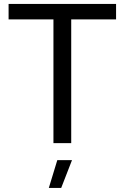

<svg xmlns="http://www.w3.org/2000/svg" viewBox="-20 -723 630 970"><path d="M250 0V-625H23.4V-703.1H566.4V-625H339.8V0ZM226.6 226.6 269.5 85.9H343.8L289.1 226.6Z"/></svg>

Font: 和音 by 宁静之雨，公众号njzyshare
Style: Regular
Weight: 400
Designer: Steve Matteson
Foundry: Ascender Corporation
Version: Version 6.00;June 8, 2018;FontCreator 11.0.0.2388 32-bit